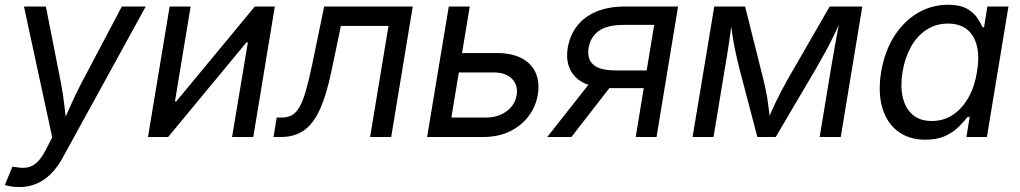

<svg xmlns="http://www.w3.org/2000/svg" viewBox="-30 -568 4230 796"><path d="M-9.8 198.7 21.5 123 37.1 125Q62 129.9 83.3 126.2Q104.5 122.6 123.5 105Q142.6 87.4 160.6 51.8L186.5 1.5L69.3 -541H160.2L223.1 -221.7Q232.4 -173.3 237.5 -125.5Q242.7 -77.6 249 -32.7H218.3Q239.7 -77.6 260.5 -125.5Q281.2 -173.3 306.6 -221.7L475.1 -541H574.2L231 84Q208.5 125.5 180.9 152.8Q153.3 180.2 120.8 193.8Q88.4 207.5 50.3 207.5Q30.3 207.5 14.2 204.6Q-2 201.7 -9.8 198.7Z M1020 0H932.1L997.6 -392.1H991.7L667 0H583.5L673.3 -541H760.3L695.3 -147.5H700.7L1026.4 -541H1109.4Z M1104 0 1117.2 -80.6H1136.7Q1161.1 -80.6 1179 -89.8Q1196.8 -99.1 1210.9 -123Q1225.1 -147 1237.5 -189.9Q1250 -232.9 1264.2 -300.3L1314 -541H1681.2L1591.8 0H1504.4L1580.6 -460.4H1383.3L1343.3 -269.5Q1324.2 -178.2 1298.1 -118.4Q1272 -58.6 1232.7 -29.3Q1193.4 0 1133.3 0Z M1872.6 -348.1H2029.3Q2093.3 -348.1 2134 -325.9Q2174.8 -303.7 2191.4 -264.9Q2208 -226.1 2199.7 -175.8Q2191.4 -126 2161.4 -86.2Q2131.3 -46.4 2083.5 -23.2Q2035.6 0 1972.7 0H1740.7L1830.6 -541H1917.5L1841.3 -80.6H1983.9Q2034.2 -80.6 2069.6 -106.4Q2105 -132.3 2111.8 -172.9Q2118.7 -214.4 2092.8 -241Q2066.9 -267.6 2017.1 -267.6H1858.9Z M2691.9 0H2605.5L2682.1 -464.8H2556.6Q2487.3 -464.8 2452.6 -439.9Q2418 -415 2410.2 -369.6Q2402.8 -324.7 2429.4 -300.3Q2456.1 -275.9 2524.9 -275.9H2688L2676.3 -202.6H2506.8Q2400.9 -202.6 2356.2 -248.3Q2311.5 -293.9 2323.7 -369.6Q2332.5 -420.9 2361.8 -459.5Q2391.1 -498 2441.4 -519.5Q2491.7 -541 2562.5 -541H2781.2ZM2338.9 0H2238.8L2431.6 -244.6H2528.8Z M2841.3 0 2931.2 -541H3059.1L3134.8 -238.8Q3141.6 -211.4 3146.2 -187.5Q3150.9 -163.6 3153.8 -141.8Q3156.7 -120.1 3159.2 -99.9Q3161.6 -79.6 3163.6 -59.6H3148.4Q3157.2 -80.6 3166.3 -101.1Q3175.3 -121.6 3185.5 -143.1Q3195.8 -164.6 3208 -188.2Q3220.2 -211.9 3235.4 -238.8L3409.7 -541H3544.9L3455.6 0H3368.2L3414.6 -281.2Q3419.4 -308.6 3424.3 -337.2Q3429.2 -365.7 3434.3 -394Q3439.5 -422.4 3444.6 -450Q3449.7 -477.5 3454.6 -503.9H3465.3Q3446.8 -462.9 3430.4 -428.2Q3414.1 -393.6 3395.3 -358.9Q3376.5 -324.2 3351.6 -281.2L3186 0H3109.9L3036.1 -281.2Q3025.4 -323.7 3018.1 -358.2Q3010.7 -392.6 3005.9 -427.2Q3001 -461.9 2995.6 -503.9H3008.8Q3004.4 -475.6 3000.5 -448.2Q2996.6 -420.9 2992.7 -393.8Q2988.8 -366.7 2984.4 -338.9Q2980 -311 2974.6 -281.2L2928.2 0Z M3806.6 11.2Q3738.8 11.2 3692.6 -23.4Q3646.5 -58.1 3627.9 -121.3Q3609.4 -184.6 3623 -269.5Q3637.7 -355.5 3677.2 -417.7Q3716.8 -480 3774.7 -514.2Q3832.5 -548.3 3900.4 -548.3Q3949.7 -548.3 3978.3 -532.2Q4006.8 -516.1 4021.2 -494.4Q4035.6 -472.7 4043.5 -455.1H4049.8L4063.5 -541H4150.9L4061.5 0H3976.6L3990.2 -83.5H3981.4Q3967.3 -64.9 3945.1 -42.7Q3922.9 -20.5 3889.2 -4.6Q3855.5 11.2 3806.6 11.2ZM3833.5 -66.4Q3882.8 -66.4 3921.4 -92.5Q3960 -118.7 3985.6 -164.6Q4011.2 -210.4 4020.5 -270.5Q4030.8 -330.6 4020.5 -375.5Q4010.3 -420.4 3980 -445.3Q3949.7 -470.2 3900.4 -470.2Q3849.6 -470.2 3810.3 -444.1Q3771 -418 3746.1 -372.8Q3721.2 -327.6 3711.9 -270.5Q3702.1 -212.4 3712.4 -166Q3722.7 -119.6 3752.9 -93Q3783.2 -66.4 3833.5 -66.4Z"/></svg>

Font: Inter 17pt
Style: Italic
Weight: 400
Italic angle: -9.3988°
Version: Version 4.001;git-66647c0bb